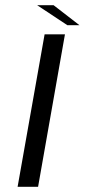

<svg xmlns="http://www.w3.org/2000/svg" viewBox="-20 -716 350 736"><path d="M47.5 0 151 -584.5H229L126 0ZM238 -619.5 122.5 -696H185.5L284.5 -619.5Z"/></svg>

Font: Anybody UltraExpanded Light
Style: Italic
Weight: 300
Width: 9
Italic angle: -10°
Designer: Tyler Finck
Foundry: Etcetera Type Company
Version: Version 1.010; ttfautohint (v1.8.3) -l 8 -r 50 -G 200 -x 14 